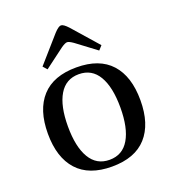

<svg xmlns="http://www.w3.org/2000/svg" viewBox="-133 -822 844 936"><g transform="rotate(-20 288.5 -354.0)"><path d="M136.2 -562 252.9 -694.8Q276.4 -720.2 289.1 -720.2Q301.8 -720.2 325.2 -694.8L441.9 -562L422.9 -541L319.8 -618.2Q298.8 -632.8 289.1 -632.8Q278.8 -632.8 257.8 -618.2L154.8 -541ZM109.4 -54.7Q48.8 -121.6 48.8 -245.1Q48.8 -368.7 109.4 -435.3Q169.9 -502 289.1 -502Q408.2 -502 468.5 -435.3Q528.8 -368.7 528.8 -245.1Q528.8 -121.6 468.5 -54.7Q408.2 12.2 289.1 12.2Q169.9 12.2 109.4 -54.7ZM187.3 -408.9Q152.8 -351.1 152.8 -245.1Q152.8 -139.2 187.3 -81.1Q221.7 -22.9 289.1 -22.9Q356.4 -22.9 390.6 -81.1Q424.8 -139.2 424.8 -245.1Q424.8 -351.1 390.6 -408.9Q356.4 -466.8 289.1 -466.8Q221.7 -466.8 187.3 -408.9Z"/></g></svg>

Font: Heuristica
Style: Regular
Weight: 400
Version: Version 1.0.2